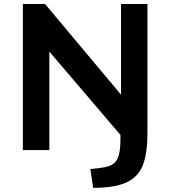

<svg xmlns="http://www.w3.org/2000/svg" viewBox="-20 -741 841 948"><path d="M426.3 93.8Q468.8 89.8 497.6 84.5Q526.4 79.1 543.2 64.9Q560.1 50.8 567.4 22Q574.7 -6.8 574.7 -57.1V-74.7L223.6 -486.3V0H92.8V-721.2H202.6L577.6 -273.4V-721.2H708V-79.1Q708 13.7 686 72.5Q664.1 131.3 606 158.9Q547.9 186.5 439.9 186.5Z"/></svg>

Font: Monda
Style: Bold
Weight: 700
Designer: Vernon Adams
Foundry: Vernon Adams
Version: Version 2.100; ttfautohint (v1.8.3)